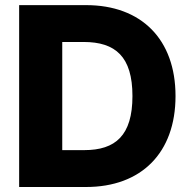

<svg xmlns="http://www.w3.org/2000/svg" viewBox="-20 -748 763 768"><path d="M324.2 0C545.4 0 682.1 -136.7 682.1 -363.8C682.1 -590.8 545.4 -727.5 324.2 -727.5H56.6V0ZM229 -147.5V-580.1H314.5C441.9 -580.1 509.8 -521.5 509.8 -363.8C509.8 -206.1 441.9 -147.5 316.9 -147.5Z"/></svg>

Font: Inter ExtraBold
Style: Regular
Weight: 800
Designer: Rasmus Andersson
Foundry: rsms
Version: Version 4.001;git-9221beed3